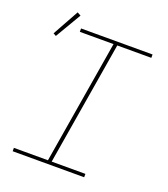

<svg xmlns="http://www.w3.org/2000/svg" viewBox="-146 -913 892 1017"><g transform="rotate(20 300.0 -404.5)"><path d="M44 0V-19H236L352 -716H162V-735H565V-716H373L257 -19H447V0ZM50 -652 34 -661 116 -809 136 -798Z"/></g></svg>

Font: Iosevka Slab ThExObl
Style: Regular
Weight: 100
Width: 7
Italic angle: -9°
Monospace: yes
Designer: Belleve Invis
Foundry: Belleve Invis
Version: Version 11.1.1; ttfautohint (v1.8.3)